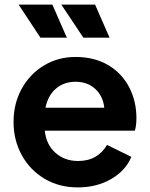

<svg xmlns="http://www.w3.org/2000/svg" viewBox="-20 -804 652 836"><path d="M39 -273Q39 -353 74.5 -417.5Q110 -482 171.5 -519Q233 -556 309 -556Q391 -556 451 -520.5Q511 -485 542.5 -424Q574 -363 574 -290Q574 -256 567 -235H175Q181 -175 221 -139Q261 -103 320 -103Q364 -103 395.5 -121.5Q427 -140 446 -173L552 -121Q527 -61 464 -24.5Q401 12 319 12Q237 12 173.5 -26Q110 -64 74.5 -129Q39 -194 39 -273ZM434 -335Q429 -385 395 -416.5Q361 -448 309 -448Q259 -448 224 -418.5Q189 -389 178 -335ZM247 -784H394L457 -640H343ZM208 -784 271 -640H156L61 -784Z"/></svg>

Font: Eudoxus Sans
Style: Bold
Weight: 700
Designer: Stijn de Vries
Foundry: tokotype
Version: Version 2.005